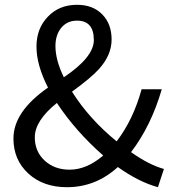

<svg xmlns="http://www.w3.org/2000/svg" viewBox="-20 -767 720 800"><path d="M167 -97Q208 -60 270 -60Q341 -60 410 -119Q295 -220 217 -338Q125 -264 125 -195Q125 -135 167 -97ZM246 -445Q371 -529 371 -600Q371 -681 301 -681Q260 -681 235 -651Q211 -621 211 -575Q211 -517 246 -445ZM638 13Q558 -9 471 -71Q379 13 259 13Q160 13 98 -44Q36 -101 36 -190Q36 -302 180 -402Q132 -496 132 -573Q132 -648 179 -697Q226 -747 301 -747Q368 -747 407 -706Q445 -667 445 -602Q445 -538 393 -480Q361 -444 280 -385Q352 -271 466 -178Q535 -268 570 -395H654Q610 -243 526 -133Q601 -80 663 -63Z"/></svg>

Font: Source Han Sans K Regular
Style: Regular
Weight: 400
Designer: Ryoko NISHIZUKA  (kana & ideographs); Paul D. Hunt (Latin, Greek & Cyrillic); Wenlong ZHANG  (bopomofo); Sandoll Communi
Foundry: Adobe Systems Incorporated
Version: Version 1.00 July 18, 2014, initial release